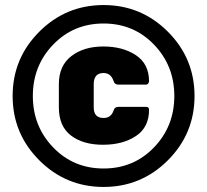

<svg xmlns="http://www.w3.org/2000/svg" viewBox="-20 -730 820 760"><path d="M135.5 -95.5Q30 -201 30 -350Q30 -499 135.5 -604.5Q241 -710 390 -710Q539 -710 644.5 -604.5Q750 -499 750 -350Q750 -201 644.5 -95.5Q539 10 390 10Q241 10 135.5 -95.5ZM190.5 -553.5Q110 -470 110 -350Q110 -230 190.5 -146.5Q271 -63 390 -63Q509 -63 589.5 -146.5Q670 -230 670 -350Q670 -470 589.5 -553.5Q509 -637 390 -637Q271 -637 190.5 -553.5ZM351 -305Q351 -263 390 -263Q419 -263 429 -291Q433 -307 449 -307H559Q570 -307 570 -295Q570 -226 518 -191.5Q466 -157 387.5 -157Q309 -157 261 -193.5Q213 -230 213 -305V-397Q213 -470 262.5 -508Q312 -546 389 -546Q466 -546 518 -511.5Q570 -477 570 -408Q570 -404 566.5 -399.5Q563 -395 559 -395H449Q433 -395 429 -411Q418 -441 390 -441Q351 -441 351 -397Z"/></svg>

Font: Rubik One
Style: Regular
Weight: 400
Designer: Hubert and Fischer with Elvire Volk Leonovitch
Foundry: Hubert and Fischer with Elvire Volk Leonovitch
Version: Version 1.001